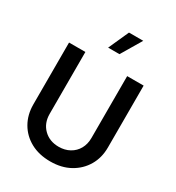

<svg xmlns="http://www.w3.org/2000/svg" viewBox="-234 -1143 1182 1293"><g transform="rotate(30 357.5 -496.5)"><path d="M520 -745H648V-264Q648 -184 611.5 -122Q575 -60 510 -24Q445 12 358 12Q270 12 205 -23.5Q140 -59 104 -121.5Q68 -184 68 -264V-745H195V-264Q195 -192 240.5 -147Q286 -102 358 -102Q405 -102 442 -122.5Q479 -143 499.5 -179.5Q520 -216 520 -264ZM313 -847 384 -1005H495L401 -847Z"/></g></svg>

Font: Plus Jakarta Display Medium
Style: Regular
Weight: 500
Designer: Gumpita Rahayu
Foundry: Tokotype Studio
Version: Version 1.000